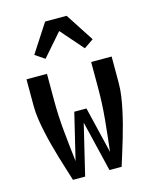

<svg xmlns="http://www.w3.org/2000/svg" viewBox="-115 -839 729 915"><g transform="rotate(-15 250.0 -381.5)"><path d="M130 0Q120 -32 110 -64Q100 -96 90.5 -128Q81 -160 72.5 -192.5Q64 -225 57 -257.5Q50 -290 45 -323.5Q40 -357 40 -390V-520H141V-390Q141 -313 148.5 -236Q156 -159 165 -83L220 -312H280L335 -83Q344 -159 351.5 -236Q359 -313 359 -390V-520H460V-390Q460 -357 455 -323.5Q450 -290 443 -257.5Q436 -225 427.5 -192.5Q419 -160 409.5 -128Q400 -96 390 -64Q380 -32 370 0H310L250 -250L190 0ZM153 -591 106 -623 197 -763H303L394 -623L347 -591L250 -702Z"/></g></svg>

Font: Iosevka Curly Semibold
Style: Regular
Weight: 600
Monospace: yes
Designer: Belleve Invis
Foundry: Belleve Invis
Version: Version 22.1.2; ttfautohint (v1.8.4)